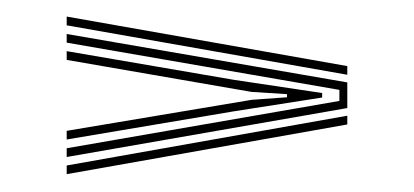

<svg xmlns="http://www.w3.org/2000/svg" viewBox="-20 -512 487 226"><path d="M58.5 -482.2V-492.5L388.8 -434.2V-424ZM58.5 -327.2V-337.5L379.5 -393.2V-406.2L58.5 -461.8V-472L388.8 -415V-384.8ZM58.5 -347.8V-358L276.2 -394.5L317.8 -397.5V-401.2L276.2 -403.8L58.5 -441.5V-451.8L255.5 -418L359.2 -402.5V-397.2L255.5 -381ZM58.5 -307V-317.2L388.8 -375.8V-365.5Z"/></svg>

Font: Big Shoulders Inline Text ExtraLight
Style: Regular
Weight: 250
Version: Version 2.002